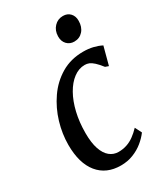

<svg xmlns="http://www.w3.org/2000/svg" viewBox="-193 -848 812 940"><g transform="rotate(-30 213.0 -378.0)"><path d="M205 10Q123 10 77.2 -46.2Q31.5 -102.5 31.5 -206Q31.5 -268 50.2 -331Q69 -394 105.8 -447.2Q142.5 -500.5 197 -533Q251.5 -565.5 322 -565.5Q351.5 -565.5 376.8 -559.5Q402 -553.5 423.5 -542.5L396.5 -441L378 -447.5Q359.5 -471 345.8 -483.5Q332 -496 320.5 -500.8Q309 -505.5 296 -505.5Q262.5 -505.5 232.8 -483.2Q203 -461 180.5 -421.2Q158 -381.5 145.5 -328.5Q133 -275.5 133 -214Q133 -159.5 145 -124Q157 -88.5 178.5 -71Q200 -53.5 228 -53.5Q253 -53.5 274.8 -60.8Q296.5 -68 316.2 -82.2Q336 -96.5 355 -116.5L374 -79Q357.5 -56.5 332.5 -36Q307.5 -15.5 275.2 -2.8Q243 10 205 10ZM310.5 -629.5Q285.5 -629.5 269.2 -646.5Q253 -663.5 253.5 -691.5Q254 -724 274 -745.2Q294 -766.5 323.5 -766.5Q349 -766.5 364.2 -750Q379.5 -733.5 379 -707.5Q379 -673 359.8 -651.2Q340.5 -629.5 310.5 -629.5Z"/></g></svg>

Font: Merriweather 24pt SemiCondensed
Style: Italic
Weight: 400
Width: 4
Italic angle: -7.8°
Designer: Eben Sorkin
Foundry: Eben Sorkin
Version: Version 2.101